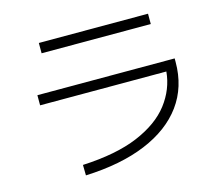

<svg xmlns="http://www.w3.org/2000/svg" viewBox="-106 -864 1212 1043"><g transform="rotate(-15 500.0 -342.5)"><path d="M807 -723V-665H193V-723ZM254 38 253 -21Q443 -30 565.5 -81.5Q688 -133 750.5 -214.5Q813 -296 822 -394H112V-451H884V-431Q884 -291 809.5 -189Q735 -87 594 -28.5Q453 30 254 38Z"/></g></svg>

Font: Murecho Light
Style: Regular
Weight: 300
Designer: Neil Summerour
Foundry: Positype
Version: Version 1.010; ttfautohint (v1.8.3)